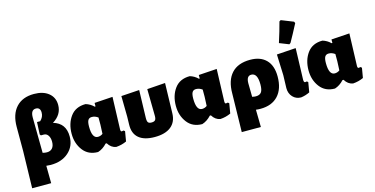

<svg xmlns="http://www.w3.org/2000/svg" viewBox="-89 -1237 3673 1883"><g transform="rotate(-15 1747.0 -296.0)"><path d="M44 185 53 -190V-435Q53 -563 117.5 -633.5Q182 -704 299 -704Q392 -704 447 -659.5Q502 -615 502 -539Q502 -440 407 -382Q531 -346 531 -211Q531 -112 461.5 -50.5Q392 11 280 11Q258 11 235 8L237 185ZM229 -484 233 -124Q257 -118 276 -118Q312 -118 331.5 -141Q351 -164 351 -206Q351 -245 334.5 -269.5Q318 -294 291 -294H261L252 -306L258 -430H290Q326 -463 326 -508Q326 -561 280 -561Q229 -561 229 -484Z M761 9Q663 9 609.5 -61.5Q556 -132 556 -230Q556 -334 608.5 -405.5Q661 -477 763 -477Q810 -463 844 -429L852 -430V-465L1037 -477L1026 -148Q1026 -127 1038 -127Q1039 -127 1057 -130L1069 -120L1052 -20Q1003 3 945 7Q894 -2 864 -52H853Q812 -7 761 9ZM739 -254Q739 -135 798 -135Q825 -135 848 -152L852 -244V-317Q822 -339 789 -339Q763 -339 751 -320Q739 -301 739 -254Z M1337 11Q1231 11 1176.5 -35Q1122 -81 1124 -169L1126 -252L1123 -462L1307 -474L1299 -194Q1298 -160 1307.5 -147.5Q1317 -135 1343 -135Q1370 -135 1380.5 -148Q1391 -161 1390 -194L1386 -462L1570 -475L1562 -169Q1560 -82 1502 -35.5Q1444 11 1337 11Z M1819 9Q1721 9 1667.5 -61.5Q1614 -132 1614 -230Q1614 -334 1666.5 -405.5Q1719 -477 1821 -477Q1868 -463 1902 -429L1910 -430V-465L2095 -477L2084 -148Q2084 -127 2096 -127Q2097 -127 2115 -130L2127 -120L2110 -20Q2061 3 2003 7Q1952 -2 1922 -52H1911Q1870 -7 1819 9ZM1797 -254Q1797 -135 1856 -135Q1883 -135 1906 -152L1910 -244V-317Q1880 -339 1847 -339Q1821 -339 1809 -320Q1797 -301 1797 -254Z M2172 185 2180 -206Q2180 -337 2244.5 -408Q2309 -479 2434 -479Q2538 -479 2595.5 -420.5Q2653 -362 2653 -251Q2653 -126 2589 -57Q2525 12 2409 12Q2385 12 2363 9L2366 185ZM2358 -260 2360 -123Q2382 -118 2397 -118Q2436 -118 2453 -141Q2470 -164 2470 -220Q2470 -335 2407 -335Q2358 -335 2358 -260Z M2810 -768 2825 -777 2948 -728 2955 -712Q2901 -608 2860 -536L2846 -526L2750 -564Q2787 -679 2810 -768ZM2823 7Q2772 7 2739 -28.5Q2706 -64 2706 -118L2710 -249L2702 -461L2896 -474L2886 -155Q2886 -127 2900 -127Q2907 -127 2917 -130L2929 -120L2912 -20Q2869 1 2823 7Z M3166 9Q3068 9 3014.5 -61.5Q2961 -132 2961 -230Q2961 -334 3013.5 -405.5Q3066 -477 3168 -477Q3215 -463 3249 -429L3257 -430V-465L3442 -477L3431 -148Q3431 -127 3443 -127Q3444 -127 3462 -130L3474 -120L3457 -20Q3408 3 3350 7Q3299 -2 3269 -52H3258Q3217 -7 3166 9ZM3144 -254Q3144 -135 3203 -135Q3230 -135 3253 -152L3257 -244V-317Q3227 -339 3194 -339Q3168 -339 3156 -320Q3144 -301 3144 -254Z"/></g></svg>

Font: Alegreya Sans Black
Style: Regular
Weight: 900
Designer: Juan Pablo del Peral
Foundry: Huerta Tipografica
Version: Version 2.007